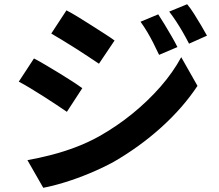

<svg xmlns="http://www.w3.org/2000/svg" viewBox="-20 -836 1040 910"><path d="M730 -768Q744 -747 760.5 -719.5Q777 -692 793 -664.5Q809 -637 821 -613L734 -576Q719 -608 706 -633.5Q693 -659 678.5 -683.5Q664 -708 646 -733ZM867 -816Q883 -797 900 -770Q917 -743 933 -716Q949 -689 961 -667L876 -629Q860 -660 845.5 -685Q831 -710 816 -733Q801 -756 782 -781ZM295 -787Q320 -774 351 -755Q382 -736 414 -715.5Q446 -695 475 -676.5Q504 -658 523 -644L449 -534Q428 -548 399.5 -567Q371 -586 339.5 -606Q308 -626 277.5 -644.5Q247 -663 223 -677ZM110 -77Q166 -87 224 -102Q282 -117 339 -138.5Q396 -160 450 -190Q535 -238 608.5 -298Q682 -358 741 -425.5Q800 -493 839 -565L916 -429Q847 -325 744.5 -232.5Q642 -140 519 -69Q468 -41 407 -15.5Q346 10 287.5 28Q229 46 185 54ZM141 -559Q166 -546 198 -527Q230 -508 262 -488.5Q294 -469 322.5 -450.5Q351 -432 370 -418L297 -306Q275 -321 246.5 -340Q218 -359 186.5 -379Q155 -399 124.5 -417.5Q94 -436 69 -449Z"/></svg>

Font: Noto Sans SC
Style: Bold
Weight: 700
Designer: Ryoko NISHIZUKA  (kana, bopomofo & ideographs); Paul D. Hunt (Latin, Greek & Cyrillic); Sandoll Communications , Soo-you
Foundry: Adobe
Version: Version 2.004-H2;hotconv 1.0.118;makeotfexe 2.5.65603